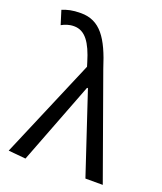

<svg xmlns="http://www.w3.org/2000/svg" viewBox="-149 -904 850 1009"><g transform="rotate(20 276.0 -400.0)"><path d="M115 9 292 -451H297L447 0H544L338 -574C289 -730 236 -809 128 -809C80 -809 51 -801 25 -790L49 -713C68 -723 88 -732 118 -732C180 -732 217 -678 247 -578L254 -555L18 0Z"/></g></svg>

Font: Source Han Sans JP
Style: Regular
Weight: 400
Designer: Ryoko NISHIZUKA 西塚涼子 (kana, bopomofo & ideographs); Paul D. Hunt (Latin, Greek & Cyrillic); Sandoll Communications 산돌커뮤니
Foundry: Adobe
Version: Version 2.004;hotconv 1.0.118;makeotfexe 2.5.65603